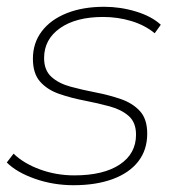

<svg xmlns="http://www.w3.org/2000/svg" viewBox="-25 -543 515 566"><path d="M192 3Q132 3 78 -16Q24 -35 -5 -64L15 -90Q45 -61 93 -43.5Q141 -26 194 -26Q280 -26 328 -58Q376 -90 376 -146Q376 -182 354.5 -201Q333 -220 298 -229.5Q263 -239 224 -246.5Q185 -254 150 -266Q115 -278 93.5 -302Q72 -326 72 -370Q72 -416 98 -450.5Q124 -485 171.5 -504Q219 -523 282 -523Q330 -523 376 -509Q422 -495 449 -470L431 -445Q402 -469 362 -481Q322 -493 279 -493Q199 -493 152 -460Q105 -427 105 -372Q105 -336 126.5 -316.5Q148 -297 183 -287.5Q218 -278 257 -270.5Q296 -263 331 -251Q366 -239 387.5 -215.5Q409 -192 409 -149Q409 -101 382.5 -67Q356 -33 307 -15Q258 3 192 3Z"/></svg>

Font: Montserrat Thin ExtraLight
Style: Italic
Weight: 250
Italic angle: -11.3°
Version: Version 9.000